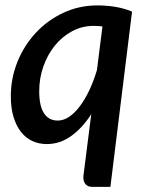

<svg xmlns="http://www.w3.org/2000/svg" viewBox="-20 -538 557 727"><path d="M368 -438Q359.5 -439 351.2 -439.5Q343 -440 334.5 -440Q291 -440 253.5 -420Q216 -400 188.2 -366Q160.5 -332 144.5 -287.2Q128.5 -242.5 128.5 -193Q128.5 -136 146.8 -108.8Q165 -81.5 198.5 -81.5Q221 -81.5 242.2 -96Q263.5 -110.5 282.8 -136.2Q302 -162 318.5 -197Q335 -232 347 -272.5ZM325.5 -105.5Q291.5 -53 249.2 -22.8Q207 7.5 157 7.5Q127.5 7.5 102.5 -4Q77.5 -15.5 59.5 -38.5Q41.5 -61.5 31.2 -95.2Q21 -129 21 -173.5Q21 -242 46.2 -304.2Q71.5 -366.5 115.8 -414Q160 -461.5 219.8 -489.5Q279.5 -517.5 349 -517.5Q383 -517.5 415.8 -512.2Q448.5 -507 480 -494L398 169.5H329Q318.5 169.5 311.8 165.8Q305 162 301.2 155.8Q297.5 149.5 296.2 142Q295 134.5 296 127Z"/></svg>

Font: Lato SemiBold
Style: Italic
Weight: 600
Italic angle: -7°
Designer: Lukasz Dziedzic with Adam Twardoch and Botio Nikoltchev
Foundry: tyPoland Lukasz Dziedzic
Version: Version 2.015; 2015-08-06; http://www.latofonts.com/